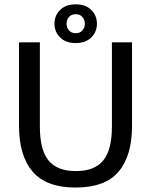

<svg xmlns="http://www.w3.org/2000/svg" viewBox="-20 -843 690 875"><path d="M324.2 11.7Q190.8 11.7 128.8 -60.8Q66.7 -133.3 66.7 -269.2V-650H161.7V-265Q161.7 -160 201.2 -111.7Q240.8 -63.3 325.8 -63.3Q410.8 -63.3 450.4 -111.7Q490 -160 490 -265V-650H581.7V-269.2Q581.7 -133.3 520.4 -60.8Q459.2 11.7 324.2 11.7ZM325 -646.7Q280 -646.7 254.2 -672.1Q228.3 -697.5 228.3 -735Q228.3 -772.5 254.2 -797.9Q280 -823.3 325 -823.3Q370 -823.3 395.8 -797.9Q421.7 -772.5 421.7 -735Q421.7 -697.5 395.8 -672.1Q370 -646.7 325 -646.7ZM325 -691.7Q344.2 -691.7 355.4 -704.2Q366.7 -716.7 366.7 -735Q366.7 -753.3 355.4 -765.8Q344.2 -778.3 325 -778.3Q305.8 -778.3 294.6 -765.8Q283.3 -753.3 283.3 -735Q283.3 -716.7 294.6 -704.2Q305.8 -691.7 325 -691.7Z"/></svg>

Font: Familjen Grotesk GF
Style: Regular
Weight: 400
Designer: Anders Wikstroem, Jonas Baeckman, Matilda Gysing, Kristian Moeller
Foundry: Familjen STHLM AB
Version: Version 2.000; Beta; Release 4; Build 6